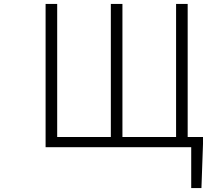

<svg xmlns="http://www.w3.org/2000/svg" viewBox="-20 -749 1053 977"><path d="M935 -52H1013V-17L1005 208H953V0H212V-729H271V-52H544V-729H603V-52H876V-729H935Z"/></svg>

Font: NotoSansHansLight
Style: Regular
Weight: 300
Designer: Ryoko NISHIZUKA  (kana & ideographs); Paul D. Hunt (Latin, Greek & Cyrillic); Wenlong ZHANG  (bopomofo); Sandoll Communi
Foundry: Adobe Systems Incorporated
Version: Version 1.00;December 8, 2021;FontCreator 13.0.0.2675 64-bit